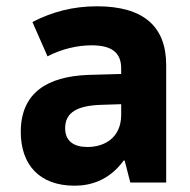

<svg xmlns="http://www.w3.org/2000/svg" viewBox="-20 -580 603 610"><path d="M217 10C268 10 327 -7 373 -70H376L394 0H508V-373C508 -497 435 -560 288 -560C211 -560 145 -542 83 -510L131 -401C177 -425 227 -436 271 -436C332 -436 365 -415 365 -363V-345L260 -342C130 -337 46 -285 46 -161C46 -57 105 10 217 10ZM258 -113C215 -113 187 -131 187 -173C187 -223 226 -245 304 -247L365 -249V-215C365 -145 315 -113 258 -113Z"/></svg>

Font: Noto Sans Mono SemiCondensed ExtraBold
Style: Regular
Weight: 800
Width: 4
Designer: Monotype Design Team
Foundry: Monotype Imaging Inc.
Version: Version 2.014